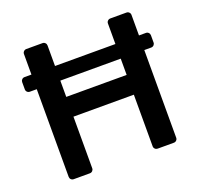

<svg xmlns="http://www.w3.org/2000/svg" viewBox="-126 -867 1051 1008"><g transform="rotate(-20 399.5 -363.5)"><path d="M99.1 -20.6V-510.3H60.7Q51.8 -510.3 45.8 -516.3Q39.8 -522.4 39.8 -530.9V-571.4Q39.8 -579.9 45.8 -585.9Q51.8 -592 60.7 -592H99.1V-706.7Q99.1 -715.2 105.1 -721.2Q111.2 -727.3 120 -727.3H210.2Q218.8 -727.3 224.8 -721.2Q230.8 -715.2 230.8 -706.7V-592H568.2V-706.7Q568.2 -715.2 574.2 -721.2Q580.3 -727.3 589.1 -727.3H679.3Q687.9 -727.3 693.9 -721.2Q699.9 -715.2 699.9 -706.7V-592H738.6Q747.2 -592 753.2 -585.9Q759.2 -579.9 759.2 -571.4V-530.9Q759.2 -522.4 753.2 -516.3Q747.2 -510.3 738.6 -510.3H699.9V-20.6Q699.9 -12.1 693.9 -6Q687.9 0 679.3 0H589.1Q580.3 0 574.2 -6Q568.2 -12.1 568.2 -20.6V-308.9H230.8V-20.6Q230.8 -12.1 224.8 -6Q218.8 0 210.2 0H120Q111.2 0 105.1 -6Q99.1 -12.1 99.1 -20.6ZM568.2 -419.4V-510.3H230.8V-419.4Z"/></g></svg>

Font: DeltaSans SemiBold
Style: Regular
Weight: 600
Designer: Rasmus Andersson
Foundry: rsms
Version: Version 3.012